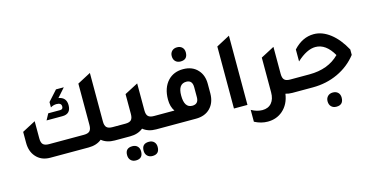

<svg xmlns="http://www.w3.org/2000/svg" viewBox="-85 -1085 3346 1728"><g transform="rotate(-15 1587.5 -221.0)"><path d="M877.9 -121.1H967.8V0H866.2Q792 0 745.1 -39.1Q697.3 0 623 0H266.1Q181.2 0 132.8 -57.1Q89.8 -106.9 89.8 -186V-288.1L214.8 -354V-193.8Q214.8 -153.8 231.4 -137.5Q248 -121.1 286.1 -121.1H611.8Q649.9 -121.1 666 -137.9Q682.1 -154.8 682.1 -193.8V-579.1L807.1 -645V-192.9Q807.1 -153.8 823.5 -137.5Q839.8 -121.1 877.9 -121.1ZM475.1 -500Q546.9 -487.8 546.9 -415Q546.9 -333 467.8 -333H319.8L351.1 -391.1H461.9Q488.8 -391.1 488.8 -418Q488.8 -452.1 443.8 -452.1Q414.1 -452.1 388.2 -436V-485.8L474.1 -581.1H546.9Z M1264.2 -121.1H1354V0H1252Q1178.7 0 1130.9 -39.1Q1083 0 1009.8 0H908.2V-121.1H998Q1036.1 -121.1 1052 -137.5Q1067.9 -153.8 1067.9 -192.9V-377.9L1193.8 -443.8V-192.9Q1193.8 -153.8 1210 -137.5Q1226.1 -121.1 1264.2 -121.1ZM1004.9 90.8Q1034.7 90.8 1052.2 108.4Q1069.8 126 1069.8 155.8Q1069.8 222.7 1004.9 223.1Q975.1 223.1 957 205.1Q939 187 939 155.8Q939 90.8 1004.9 90.8ZM1159.2 90.8Q1189 90.8 1206.5 108.4Q1224.1 126 1224.1 155.8Q1224.1 222.7 1159.2 223.1Q1129.4 223.1 1111.1 205.1Q1092.8 187 1092.8 155.8Q1093.3 90.8 1159.2 90.8Z M1623.5 -533.2Q1593.8 -533.2 1575.7 -551Q1557.6 -568.8 1557.6 -600.1Q1557.6 -628.9 1575.7 -647Q1593.8 -665 1623.5 -665Q1653.3 -665 1671.1 -647.5Q1689 -629.9 1689 -600.1Q1688.5 -533.2 1623.5 -533.2ZM1293.9 0V-121.1H1454.6Q1423.8 -164.1 1423.8 -231Q1423.8 -340.8 1483.9 -404.8Q1538.1 -460.9 1624.5 -460.9Q1713.4 -460.9 1762.7 -403.8Q1806.6 -355 1806.6 -275.9V-186Q1805.7 -100.1 1755.9 -49.8Q1707 0 1622.6 0ZM1680.7 -277.8Q1680.7 -343.8 1624.5 -344.2Q1547.4 -344.2 1547.9 -234.9Q1547.9 -121.1 1621.6 -121.1Q1680.7 -121.1 1680.7 -185.1Z M1976.6 0V-578.1L2102.5 -645V0Z M2533.2 -121.1H2623.5V0H2521.5Q2487.3 0 2458.5 -8.8Q2445.3 87.4 2381.3 143.1Q2323.2 192.9 2242.2 192.9Q2179.2 192.9 2119.1 161.1V50.8Q2170.9 79.6 2221.2 80.1Q2276.4 80.1 2306.9 44.4Q2337.4 8.8 2337.4 -54.2V-377.9L2419.4 -420.9L2462.4 -443.8V-442.9L2463.4 -443.8V-192.9Q2463.4 -153.8 2479.2 -137.5Q2495.1 -121.1 2533.2 -121.1Z M2563.5 0V-121.1H2712.4Q2888.2 -121.1 2992.2 -226.1Q2924.3 -345.2 2827.1 -345.2Q2747.1 -345.2 2652.3 -257.8V-369.1Q2736.3 -460.9 2842.3 -460.9Q2920.4 -460.9 2994.4 -404.1Q3068.4 -347.2 3125.5 -242.2V-191.9Q3053.7 -100.1 2946 -50Q2838.4 0 2711.4 0ZM2873 223.1Q2843.3 223.1 2825.2 205.1Q2807.1 187 2807.1 155.8Q2807.1 127 2825.2 108.9Q2843.3 90.8 2873 90.8Q2902.8 90.8 2920.7 108.4Q2938.5 126 2938.5 155.8Q2938 223.1 2873 223.1Z"/></g></svg>

Font: Tajawal
Style: Bold
Weight: 700
Designer: Boutros Fonts
Foundry: Created by Boutros International 2017
Version: Version 1.700